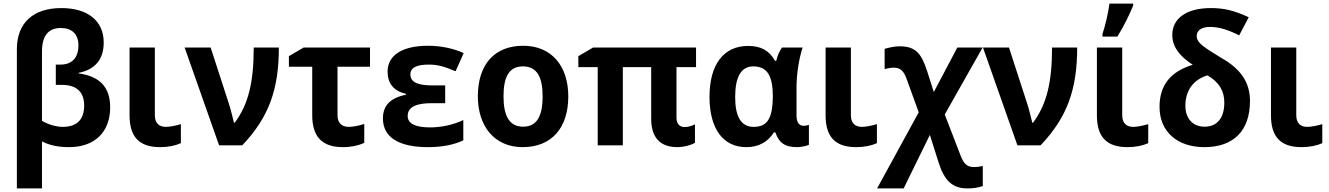

<svg xmlns="http://www.w3.org/2000/svg" viewBox="-20 -810 7408 1070"><path d="M74 240H214V-22C254 -1 303 10 365 10C508 10 594 -74 594 -212C594 -324 536 -385 418 -401V-404C509 -422 558 -478 558 -573C558 -694 469 -765 322 -765C164 -765 74 -682 74 -535ZM330 -103C292 -103 246 -117 214 -137V-523C214 -610 249 -654 319 -654C381 -654 417 -620 417 -557C417 -488 381 -450 317 -450H291V-337H325C406 -337 449 -298 449 -222C449 -146 411 -103 330 -103Z M872 10C917 10 956 2 988 -12V-118C956 -109 927 -103 904 -103C867 -103 843 -123 843 -168V-545H702V-167C702 -48 755 10 872 10Z M1201 0H1330C1480 -158 1534 -314 1534 -545H1394C1394 -348 1363 -227 1288 -126H1284C1274 -165 1266 -201 1254 -237L1154 -545H1009Z M1891 10C1938 10 1978 1 2010 -14V-119C1977 -109 1948 -103 1924 -103C1885 -103 1861 -124 1861 -168V-438H2042V-545H1672L1590 -497V-438H1720V-168C1720 -49 1774 10 1891 10Z M2364 10C2444 10 2510 -3 2562 -28V-141C2506 -114 2438 -100 2377 -100C2294 -100 2252 -121 2252 -164C2252 -219 2311 -235 2386 -235H2461V-334H2393C2323 -334 2267 -345 2267 -395C2267 -438 2312 -450 2370 -450C2417 -450 2452 -441 2519 -413L2564 -514C2509 -540 2436 -555 2366 -555C2223 -555 2140 -503 2140 -411C2140 -345 2174 -303 2242 -287V-282C2153 -264 2114 -220 2114 -150C2114 -45 2203 10 2364 10Z M2893 10C3053 10 3147 -96 3147 -273C3147 -443 3053 -555 2896 -555C2736 -555 2643 -451 2643 -273C2643 -107 2735 10 2893 10ZM2895 -104C2817 -104 2786 -167 2786 -273C2786 -380 2816 -440 2894 -440C2973 -440 3004 -380 3004 -273C3004 -161 2971 -104 2895 -104Z M3755 10C3787 10 3827 1 3853 -14V-117C3833 -107 3814 -102 3795 -102C3768 -102 3750 -119 3750 -155V-436H3859V-545H3285L3203 -497V-436H3311V0H3451V-436H3609V-149C3609 -43 3659 10 3755 10Z M4139 10C4207 10 4258 -18 4293 -72H4301C4321 -14 4354 10 4423 10C4443 10 4478 3 4488 -3V-114C4479 -111 4469 -109 4459 -109C4433 -109 4419 -127 4419 -167V-326C4419 -397 4433 -486 4453 -545H4338C4324 -526 4313 -501 4306 -471H4299C4267 -528 4222 -554 4149 -554C4013 -554 3934 -451 3934 -270C3934 -92 4010 10 4139 10ZM4180 -103C4107 -103 4077 -165 4077 -269C4077 -383 4111 -440 4178 -440C4257 -440 4287 -386 4287 -271C4285 -155 4260 -103 4180 -103Z M4751 10C4796 10 4835 2 4867 -12V-118C4835 -109 4806 -103 4783 -103C4746 -103 4722 -123 4722 -168V-545H4581V-167C4581 -48 4634 10 4751 10Z M4868 240H5016L5162 -58L5210 93C5242 196 5287 240 5371 240C5403 240 5431 236 5457 227V115C5440 119 5425 121 5410 121C5370 121 5352 105 5333 56L5245 -172L5456 -545H5315L5184 -297L5148 -410C5116 -509 5086 -552 4993 -552C4970 -552 4943 -547 4910 -538V-425C4928 -430 4946 -433 4961 -433C4999 -433 5018 -413 5034 -366L5100 -184Z M5650 0H5779C5929 -158 5983 -314 5983 -545H5843C5843 -348 5812 -227 5737 -126H5733C5723 -165 5715 -201 5703 -237L5603 -545H5458Z M6124 -606H6207C6243 -664 6272 -723 6295 -779V-790H6163C6156 -735 6137 -658 6124 -621ZM6263 10C6308 10 6347 2 6379 -12V-118C6347 -109 6318 -103 6295 -103C6258 -103 6234 -123 6234 -168V-545H6093V-167C6093 -48 6146 10 6263 10Z M6692 10C6855 10 6946 -82 6946 -247C6946 -349 6897 -425 6785 -488C6741 -515 6707 -536 6684 -554C6661 -572 6649 -589 6649 -609C6649 -640 6675 -660 6723 -660C6776 -660 6828 -642 6886 -613L6939 -714C6853 -754 6796 -765 6727 -765C6593 -765 6513 -708 6513 -615C6513 -553 6549 -500 6627 -449C6500 -410 6442 -333 6442 -214C6442 -77 6540 10 6692 10ZM6693 -104C6626 -104 6586 -151 6586 -220C6586 -305 6630 -366 6709 -390C6775 -352 6803 -302 6803 -239C6803 -151 6762 -104 6693 -104Z M7233 10C7278 10 7317 2 7349 -12V-118C7317 -109 7288 -103 7265 -103C7228 -103 7204 -123 7204 -168V-545H7063V-167C7063 -48 7116 10 7233 10Z"/></svg>

Font: Kathrein 75 Bold
Style: Regular
Weight: 700
Designer: Lazydogs Typefoundry, based on Open Sans by Ascender Corporation
Foundry: Lazydogs Typefoundry
Version: Version 1.003;PS 001.003;hotconv 1.0.88;makeotf.lib2.5.64775